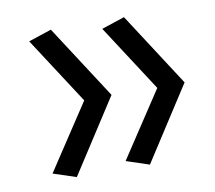

<svg xmlns="http://www.w3.org/2000/svg" viewBox="-64 -591 748 669"><g transform="rotate(-10 310.0 -256.5)"><path d="M414.7 -517 583.3 -256.5 509.5 -218.3 333.3 -490ZM333.3 -22.2 509.8 -289.7 583.3 -256.5 414.7 4.7ZM156.3 -518.3 325 -257.8 251.2 -219.7 75 -491.3ZM75 -23.5 251.5 -291 325 -257.8 156.3 3.3Z"/></g></svg>

Font: Monaspace Neon Var ExtraLight
Style: Regular
Weight: 200
Designer: Riley Cran and the Lettermatic Team
Version: Version 1.200 (Monaspace Neon Var)